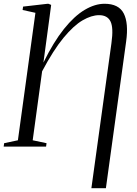

<svg xmlns="http://www.w3.org/2000/svg" viewBox="-32 -778 728 1019"><path d="M453 221 559.5 -549.5Q571 -631 554.5 -664.2Q538 -697.5 494 -697.5Q453.5 -697.5 406.2 -670Q359 -642.5 305.2 -577.5Q251.5 -512.5 191.5 -399.5L141.5 -33.5L215 -18L212.5 0H-12.5L-10 -18L63 -33.5L156 -710L88 -725L90.5 -743L221 -758H225L239.5 -752L231.5 -691L198.5 -446Q252 -555 307.2 -624Q362.5 -693 417.2 -725.5Q472 -758 522.5 -758Q598.5 -758 624.8 -706.5Q651 -655 637.5 -558L530 221Z"/></svg>

Font: Merriweather 144pt Light
Style: Italic
Weight: 300
Italic angle: -7.8°
Version: Version 2.101